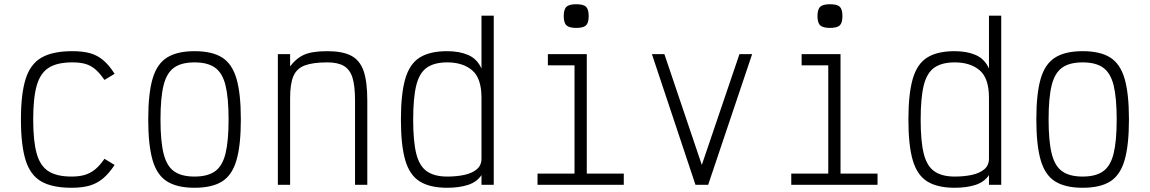

<svg xmlns="http://www.w3.org/2000/svg" viewBox="-20 -874 5440 908"><path d="M318 14Q227 14 175 -16Q123 -46 101 -117Q79 -188 79 -309Q79 -431 101.5 -501.5Q124 -572 177 -602Q230 -632 322 -632Q371 -632 405.5 -622.5Q440 -613 468 -589.5Q496 -566 522 -525L474 -496Q452 -528 431 -546Q410 -564 384.5 -571.5Q359 -579 322 -579Q251 -579 211 -554Q171 -529 154 -470.5Q137 -412 137 -309Q137 -207 153.5 -148Q170 -89 209.5 -64Q249 -39 318 -39Q355 -39 381.5 -47Q408 -55 430 -73Q452 -91 474 -123L522 -94Q495 -53 466.5 -29.5Q438 -6 403 4Q368 14 318 14Z M900 14Q818 14 770 -16Q722 -46 701.5 -117Q681 -188 681 -309Q681 -431 701.5 -501.5Q722 -572 770 -602Q818 -632 900 -632Q983 -632 1030.5 -602Q1078 -572 1098.5 -501.5Q1119 -431 1119 -309Q1119 -188 1098.5 -117Q1078 -46 1030.5 -16Q983 14 900 14ZM900 -39Q962 -39 997 -64Q1032 -89 1046.5 -148Q1061 -207 1061 -309Q1061 -412 1046.5 -470.5Q1032 -529 997 -554Q962 -579 900 -579Q838 -579 803 -554Q768 -529 753.5 -470.5Q739 -412 739 -309Q739 -207 753.5 -148Q768 -89 803 -64Q838 -39 900 -39Z M1294 0V-618H1352V-560Q1380 -598 1418 -615Q1456 -632 1528 -632Q1600 -632 1641 -610.5Q1682 -589 1699.5 -538.5Q1717 -488 1717 -399V0H1659V-399Q1659 -468 1647 -506.5Q1635 -545 1606.5 -562Q1578 -579 1528 -579Q1461 -579 1422.5 -565Q1384 -551 1368 -515Q1352 -479 1352 -410V0Z M2095 14Q2013 14 1965 -16Q1917 -46 1896.5 -116.5Q1876 -187 1876 -308Q1876 -430 1896.5 -501Q1917 -572 1965 -602Q2013 -632 2095 -632Q2152 -632 2194 -614Q2236 -596 2257 -550V-800H2315V0H2257V-46Q2235 -13 2193 0.5Q2151 14 2095 14ZM2095 -39Q2140 -39 2176.5 -47Q2213 -55 2235 -73.5Q2257 -92 2257 -124V-412Q2257 -504 2213 -541.5Q2169 -579 2095 -579Q2034 -579 1998.5 -554Q1963 -529 1948.5 -470Q1934 -411 1934 -308Q1934 -206 1948.5 -147.5Q1963 -89 1998.5 -64Q2034 -39 2095 -39Z M2697 0V-601L2733 -565H2571V-618H2755V0ZM2522 0V-53H2930V0ZM2705 -742Q2672 -742 2659 -754Q2646 -766 2646 -798Q2646 -830 2659 -842Q2672 -854 2705 -854Q2739 -854 2751.5 -842Q2764 -830 2764 -798Q2764 -766 2751.5 -754Q2739 -742 2705 -742Z M3269 0 3063 -618H3122L3299 -94L3477 -618H3537L3329 0Z M3897 0V-601L3933 -565H3771V-618H3955V0ZM3722 0V-53H4130V0ZM3905 -742Q3872 -742 3859 -754Q3846 -766 3846 -798Q3846 -830 3859 -842Q3872 -854 3905 -854Q3939 -854 3951.5 -842Q3964 -830 3964 -798Q3964 -766 3951.5 -754Q3939 -742 3905 -742Z M4495 14Q4413 14 4365 -16Q4317 -46 4296.5 -116.5Q4276 -187 4276 -308Q4276 -430 4296.5 -501Q4317 -572 4365 -602Q4413 -632 4495 -632Q4552 -632 4594 -614Q4636 -596 4657 -550V-800H4715V0H4657V-46Q4635 -13 4593 0.5Q4551 14 4495 14ZM4495 -39Q4540 -39 4576.5 -47Q4613 -55 4635 -73.5Q4657 -92 4657 -124V-412Q4657 -504 4613 -541.5Q4569 -579 4495 -579Q4434 -579 4398.5 -554Q4363 -529 4348.5 -470Q4334 -411 4334 -308Q4334 -206 4348.5 -147.5Q4363 -89 4398.5 -64Q4434 -39 4495 -39Z M5100 14Q5018 14 4970 -16Q4922 -46 4901.5 -117Q4881 -188 4881 -309Q4881 -431 4901.5 -501.5Q4922 -572 4970 -602Q5018 -632 5100 -632Q5183 -632 5230.5 -602Q5278 -572 5298.5 -501.5Q5319 -431 5319 -309Q5319 -188 5298.5 -117Q5278 -46 5230.5 -16Q5183 14 5100 14ZM5100 -39Q5162 -39 5197 -64Q5232 -89 5246.5 -148Q5261 -207 5261 -309Q5261 -412 5246.5 -470.5Q5232 -529 5197 -554Q5162 -579 5100 -579Q5038 -579 5003 -554Q4968 -529 4953.5 -470.5Q4939 -412 4939 -309Q4939 -207 4953.5 -148Q4968 -89 5003 -64Q5038 -39 5100 -39Z"/></svg>

Font: Victor Mono Thin ExtraLight
Style: Regular
Weight: 250
Monospace: yes
Version: Version 1.561;gftools[0.9.30]